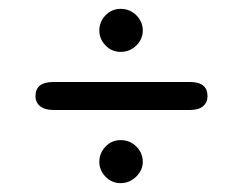

<svg xmlns="http://www.w3.org/2000/svg" viewBox="-20 -460 548 433"><path d="M204 -391Q204 -411 218 -425.5Q232 -440 252 -440Q273 -440 287.5 -425.5Q302 -411 302 -391Q302 -372 287.5 -357.5Q273 -343 252 -343Q232 -343 218 -357.5Q204 -372 204 -391ZM60 -243Q60 -275 100 -275H409Q448 -275 448 -243Q448 -229 438 -220.5Q428 -212 409 -212H100Q81 -212 70.5 -220.5Q60 -229 60 -243ZM204 -95Q204 -115 218 -129.5Q232 -144 252 -144Q273 -144 287.5 -129.5Q302 -115 302 -95Q302 -76 287 -61.5Q272 -47 252 -47Q232 -47 218 -61.5Q204 -76 204 -95Z"/></svg>

Font: Kodchasan
Style: Regular
Weight: 400
Version: Version 1.000; ttfautohint (v1.6)